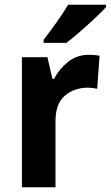

<svg xmlns="http://www.w3.org/2000/svg" viewBox="-20 -786 465 806"><path d="M353 -556Q363 -556 375.5 -555Q388 -554 398 -552L388 -413Q381 -415 369 -416.5Q357 -418 350 -418Q292 -418 252.5 -384.5Q213 -351 213 -278V0H72V-546H179L200 -455H207Q228 -496 265.5 -526Q303 -556 353 -556ZM425 -756Q409 -738 379 -710Q349 -682 316.5 -653.5Q284 -625 259 -606H163V-619Q188 -651 217 -691.5Q246 -732 266 -766H425Z"/></svg>

Font: Noto Sans Tamil SemiCondensed
Style: Bold
Weight: 700
Width: 4
Designer: Jelle Bosma - Monotype Design Team
Foundry: Monotype Imaging Inc.
Version: Version 2.004; ttfautohint (v1.8.4.7-5d5b)